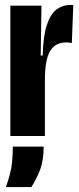

<svg xmlns="http://www.w3.org/2000/svg" viewBox="-20 -551 322 778"><path d="M22 0V-288V-528H148L145 -326H153Q155 -406 170 -450.5Q185 -495 209.5 -513Q234 -531 264 -531Q272 -531 277 -530L271 -376Q266 -378 259.5 -378.5Q253 -379 247 -379Q204 -379 183 -344Q162 -309 162 -227V0ZM4 207Q25 147 28.5 110Q32 73 32 43H157Q157 101 141 140.5Q125 180 107 207Z"/></svg>

Font: Bricolage Grotesque 48pt Condensed Bricolage Grotesque 48pt Condensed Regular
Style: Bold
Weight: 700
Width: 3
Designer: Mathieu Triay
Foundry: Atelier Triay
Version: Version 1.000; ttfautohint (v1.8.4.7-5d5b);gftools[0.9.32]